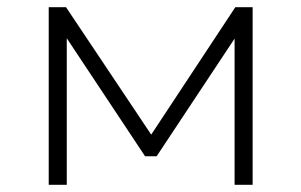

<svg xmlns="http://www.w3.org/2000/svg" viewBox="-20 -512 835 532"><path d="M115 0V-492H163L399 -139L632 -492H680V0H630V-408H632L414 -79H382L163 -409H165V0Z"/></svg>

Font: Nunito Sans 7pt SemiExpanded ExtraLight
Style: Regular
Weight: 250
Width: 6
Designer: Vernon Adams
Foundry: Vernon Adams
Version: Version 3.101;gftools[0.9.27]